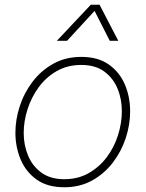

<svg xmlns="http://www.w3.org/2000/svg" viewBox="-20 -780 614 810"><path d="M220 -608 363 -760H400L479 -608H443L379 -734L263 -608ZM251 10Q180 10 134.5 -22.5Q89 -55 67 -107.5Q45 -160 45 -220Q45 -276 63.5 -332.5Q82 -389 118 -436Q154 -483 205.5 -511.5Q257 -540 323 -540Q394 -540 439.5 -507.5Q485 -475 507 -423Q529 -371 529 -310Q529 -254 510.5 -197.5Q492 -141 456 -94Q420 -47 368.5 -18.5Q317 10 251 10ZM251 -24Q309 -24 354 -49.5Q399 -75 430.5 -117Q462 -159 478 -210Q494 -261 494 -311Q494 -363 475.5 -407Q457 -451 419.5 -478.5Q382 -506 323 -506Q265 -506 220 -480.5Q175 -455 144 -413Q113 -371 96.5 -320Q80 -269 80 -219Q80 -168 98.5 -123.5Q117 -79 155 -51.5Q193 -24 251 -24Z"/></svg>

Font: Be Vietnam Pro Thin
Style: Italic
Weight: 100
Italic angle: -12°
Designer: Lam Bao, Tony Le, Vietanh Nguyen
Foundry: Yellow Type Foundry
Version: Version 1.002; ttfautohint (v1.8.3)